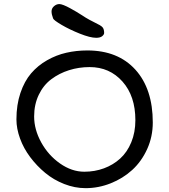

<svg xmlns="http://www.w3.org/2000/svg" viewBox="-20 -932 850 964"><path d="M462.9 -742.2Q433.1 -742.2 381.1 -762.9Q329.1 -783.7 289.3 -807.1Q249.5 -830.6 246.6 -839.4Q238.8 -859.9 238.8 -874.5Q238.8 -890.1 251.2 -900.9Q263.7 -911.6 277.8 -911.6Q286.1 -911.6 300.3 -906Q314.5 -900.4 332.3 -890.6Q350.1 -880.9 362.8 -873.3Q375.5 -865.7 392.3 -855Q409.2 -844.2 409.7 -843.8Q429.2 -832 450 -821.8Q470.7 -811.5 480.7 -805.9Q490.7 -800.3 496.1 -793.5Q502.9 -783.7 502.9 -766.6Q502.9 -758.3 492.9 -750.2Q482.9 -742.2 462.9 -742.2ZM62.5 -332.5Q62.5 -405.8 82.5 -465.1Q102.5 -524.4 136.2 -563.7Q169.9 -603 216.3 -629.4Q262.7 -655.8 313 -667.2Q363.3 -678.7 418.5 -678.7Q572.3 -678.7 659.7 -582.3Q747.1 -485.8 747.1 -316.9Q747.1 -245.6 718.8 -183.3Q690.4 -121.1 643.8 -78.6Q597.2 -36.1 535.9 -11.7Q474.6 12.7 409.7 12.7Q355.5 12.7 302.5 -8.1Q249.5 -28.8 207 -64Q164.6 -99.1 131.6 -143.1Q98.6 -187 80.6 -236.6Q62.5 -286.1 62.5 -332.5ZM151.4 -347.2Q151.4 -281.7 186.8 -217.3Q222.2 -152.8 281.2 -111.3Q340.3 -69.8 403.3 -69.8Q455.6 -69.8 502 -86.9Q548.3 -104 583.5 -136Q618.7 -168 639.2 -217.8Q659.7 -267.6 659.7 -328.6Q659.7 -449.7 595 -522.5Q530.3 -595.2 430.2 -595.2Q376 -595.2 326.7 -579.6Q277.3 -564 237.8 -534.4Q198.2 -504.9 174.8 -456.3Q151.4 -407.7 151.4 -347.2Z"/></svg>

Font: Short Stack
Style: Regular
Weight: 400
Designer: James Grieshaber
Foundry: James Grieshaber
Version: Version 1.002